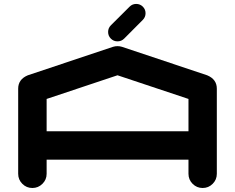

<svg xmlns="http://www.w3.org/2000/svg" viewBox="-20 -939 1174 959"><path d="M921.4 -283.2V-444.8L566.9 -563L212.9 -444.8V-283.2ZM1063 -70.8Q1063 -41.5 1042.2 -20.8Q1021.5 0 992.2 0Q962.9 0 942.1 -20.8Q921.4 -41.5 921.4 -70.8V-141.6H212.9V-70.8Q212.9 -41.5 191.9 -20.8Q170.9 0 141.6 0Q112.3 0 91.6 -20.8Q70.8 -41.5 70.8 -70.8V-496.1Q70.8 -543 119.1 -563L120.1 -563.5H120.6L544.4 -705.1Q555.2 -708.5 566.9 -708.5Q578.6 -708.5 589.4 -705.1L1013.2 -563.5H1014.2L1014.6 -563Q1063 -543 1063 -496.1ZM566.9 -732.4Q547.4 -732.4 533.7 -746.1Q520 -759.8 520 -779.3Q520 -798.8 533.7 -812.5L627.4 -905.8Q641.1 -919.4 660.2 -919.4Q679.7 -919.4 693.4 -905.8Q707 -892.1 707 -873Q707 -853.5 693.4 -839.8L600.1 -746.1Q586.4 -732.4 566.9 -732.4Z"/></svg>

Font: Robtronika
Style: Regular
Weight: 400
Designer: GGBot
Version: 1.00